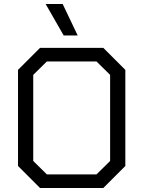

<svg xmlns="http://www.w3.org/2000/svg" viewBox="-20 -939 716 959"><path d="M70 -110V-590L180 -700H496L606 -590V-110L496 0H180ZM462 -68 530 -135V-565L462 -632H214L146 -565V-135L214 -68ZM208 -919H293L368 -762H298Z"/></svg>

Font: Chakra Petch
Style: Regular
Weight: 400
Designer: Katatrad Aksorn Co.,Ltd.
Foundry: Cadson Demak Co.,Ltd.
Version: Version 1.000; ttfautohint (v1.6)